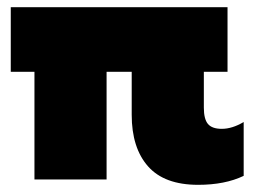

<svg xmlns="http://www.w3.org/2000/svg" viewBox="-20 -500 709 535"><path d="M347 -180V-300H277V0H76V-300H10V-480H614V-300H548V-200Q548 -168 559.5 -154.5Q571 -141 598 -141Q627 -141 659 -160V-10Q607 15 532 15Q438 15 392.5 -36.5Q347 -88 347 -180Z"/></svg>

Font: Prompt ExtraBold
Style: Regular
Weight: 800
Designer: Katatrad Team
Foundry: CadsonDemak
Version: Version 1.000